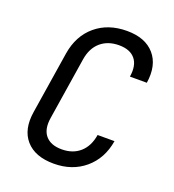

<svg xmlns="http://www.w3.org/2000/svg" viewBox="-136 -846 872 961"><g transform="rotate(20 300.0 -365.0)"><path d="M258 10Q158 10 109 -46Q60 -102 76 -200L128 -530Q144 -628 210.5 -684Q277 -740 377 -740Q475 -740 524 -683.5Q573 -627 558 -530H468Q478 -592 450.5 -625.5Q423 -659 364 -659Q305 -659 266.5 -626Q228 -593 218 -531L166 -200Q156 -138 184 -104.5Q212 -71 271 -71Q330 -71 368 -104.5Q406 -138 416 -200H506Q490 -103 423 -46.5Q356 10 258 10Z"/></g></svg>

Font: NKDuy Mono
Style: Italic
Weight: 400
Italic angle: -9°
Monospace: yes
Designer: NKDuy
Foundry: NKDuy
Version: Version 2.251; ttfautohint (v1.8.4.7-5d5b)